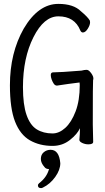

<svg xmlns="http://www.w3.org/2000/svg" viewBox="-20 -733 540 987"><path d="M191 234Q175 234 175 220Q175 214 181 209Q221 178 232 136Q216 136 209 126Q190 105 190 84Q190 62 205 49.5Q220 37 240 37Q284 37 290 106Q290 140 264 176.5Q238 213 201 231Q196 234 191 234ZM250 17Q184 17 134 -11.5Q84 -40 57.5 -107.5Q31 -175 31 -295Q31 -461 102 -586Q177 -713 280 -713Q358 -713 396 -675Q431 -646 442 -627L443 -618Q443 -604 431 -585Q419 -566 406 -566Q398 -566 393 -576Q364 -649 280 -649Q206 -649 152 -542Q98 -435 98 -285Q98 -195 116.5 -142Q135 -89 169 -68Q203 -47 250 -47Q284 -47 315.5 -75.5Q347 -104 368.5 -160Q390 -216 390 -296L389 -309Q331 -302 273 -293Q263 -293 256.5 -302.5Q250 -312 245.5 -324.5Q241 -337 241 -347Q241 -361 253 -361Q287 -361 399 -370Q414 -374 425 -374Q433 -374 441 -366Q449 -358 454.5 -348Q460 -338 460 -331Q460 -325 458.5 -320.5Q457 -316 457 -94L459 -4Q459 9 434 9Q418 9 403 2Q388 -5 388 -14Q391 -44 391 -74Q378 -44 339.5 -13.5Q301 17 250 17Z"/></svg>

Font: Moon Stars Kai T HW
Style: Regular
Weight: 400
Designer: GuiWonder
Version: Version 1.101